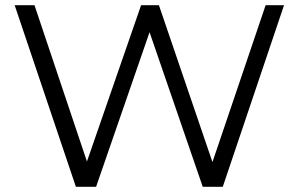

<svg xmlns="http://www.w3.org/2000/svg" viewBox="-20 -720 1151 740"><path d="M272.5 0 36.5 -700H112.9L333.9 -41.5H295.7L523.8 -700H592.5L817.2 -41.5H780.6L1003.8 -700H1074.7L838.6 0H761.4L546.5 -624.7H566.4L350.3 0Z"/></svg>

Font: Montserrat Thin
Style: Regular
Weight: 100
Designer: Julieta Ulanovsky
Foundry: Julieta Ulanovsky
Version: Version 9.000